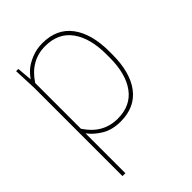

<svg xmlns="http://www.w3.org/2000/svg" viewBox="-214 -637 938 938"><g transform="rotate(-45 255.0 -168.0)"><path d="M252 5.9Q195.3 5.9 154.8 -18.1Q114.3 -42 89.8 -75.2V200.2H69.8V-410.2L64.9 -529.8H80.1L86.9 -451.2Q101.1 -471.7 120.8 -489.3Q140.6 -506.8 176 -521.5Q211.4 -536.1 252 -536.1Q351.1 -536.1 403.1 -467.3Q455.1 -398.4 455.1 -274.9V-254.9Q455.1 -131.3 403.1 -62.7Q351.1 5.9 252 5.9ZM89.8 -422.9V-106.9Q150.4 -14.2 252 -14.2Q341.8 -14.2 388.4 -77.9Q435.1 -141.6 435.1 -254.9V-274.9Q435.1 -388.2 388.4 -452.1Q341.8 -516.1 252 -516.1Q150.9 -516.1 89.8 -422.9Z"/></g></svg>

Font: Cooper Hewitt
Style: Thin
Weight: 701
Designer: Village Type and Design LLC
Foundry: Cooper Hewitt Smithsonian Design Museum
Version: 1.000